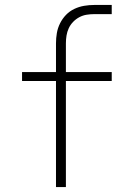

<svg xmlns="http://www.w3.org/2000/svg" viewBox="-20 -755 540 775"><path d="M206 0V-428H69V-464H206V-580Q206 -601 209.5 -621.5Q213 -642 222.5 -661Q232 -680 246.5 -695Q261 -710 280 -719Q299 -728 319.5 -731.5Q340 -735 361 -735H431V-698H361Q345 -698 329.5 -695.5Q314 -693 300 -685.5Q286 -678 275 -666.5Q264 -655 257.5 -641Q251 -627 248.5 -611.5Q246 -596 246 -580V-464H431V-428H246V0Z"/></svg>

Font: Iosevka SS04 Extralight
Style: Regular
Weight: 200
Monospace: yes
Designer: Belleve Invis
Foundry: Belleve Invis
Version: Version 19.0.0; ttfautohint (v1.8.4)